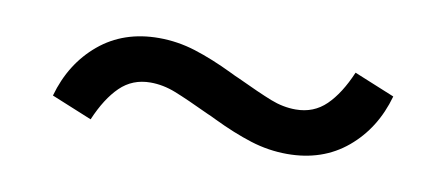

<svg xmlns="http://www.w3.org/2000/svg" viewBox="-30 -447 661 284"><g transform="rotate(10 300.0 -305.0)"><path d="M295 -269Q287 -273 282 -275Q248 -291 229 -298.5Q210 -306 191 -306Q164 -306 145.5 -288Q127 -270 113 -237L52 -262Q66 -312 102.5 -342.5Q139 -373 192 -373Q220 -373 247 -364.5Q274 -356 305 -341Q313 -337 318 -335Q352 -319 371 -311.5Q390 -304 409 -304Q436 -304 454.5 -322Q473 -340 487 -373L548 -348Q534 -298 497.5 -267.5Q461 -237 408 -237Q380 -237 353 -245.5Q326 -254 295 -269Z"/></g></svg>

Font: iA Writer Mono V
Style: Regular
Weight: 400
Designer: Mike Abbink, Paul van der Laan, Pieter van Rosmalen
Foundry: Bold Monday
Version: Version 2.000